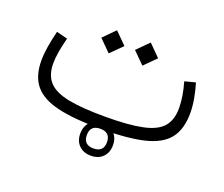

<svg xmlns="http://www.w3.org/2000/svg" viewBox="-103 -621 1065 911"><g transform="rotate(20 430.0 -165.0)"><path d="M430.2 -28.8Q467.8 -28.8 490.2 -6.3Q512.7 16.1 512.7 53.7Q512.7 90.8 490.2 113.3Q467.8 135.7 430.2 135.7Q393.1 135.7 370.4 113.5Q347.7 91.3 347.7 53.7Q347.7 16.1 370.4 -6.3Q393.1 -28.8 430.2 -28.8ZM430.2 0Q379.4 0 379.4 49.3Q379.4 99.1 430.2 99.1Q481 99.1 481 49.3Q481 0 430.2 0ZM780.8 -361.8Q792 -323.7 798.6 -286.6Q805.2 -249.5 805.2 -215.3Q805.2 -132.8 767.6 -85.9Q730 -39.1 647.5 -19.5Q564.9 0 430.2 0Q296.9 0 214.4 -19.3Q131.8 -38.6 93.8 -84.2Q55.7 -129.9 55.7 -209.5Q55.7 -241.2 62 -280Q68.4 -318.8 79.1 -361.8L134.8 -347.7Q125 -310.1 119.1 -276.1Q113.3 -242.2 113.3 -215.3Q113.3 -156.7 143.8 -123Q174.3 -89.4 243.7 -75.4Q313 -61.5 430.2 -61.5Q549.8 -61.5 618.9 -76.2Q688 -90.8 717.5 -125.2Q747.1 -159.7 747.1 -218.8Q747.1 -276.4 726.6 -347.7ZM286.1 -407.7 344.2 -466.3 402.8 -407.7 344.2 -349.6ZM456.1 -407.7 514.6 -466.3 572.8 -407.7 514.6 -349.6Z"/></g></svg>

Font: Estedad-FD Light
Style: Regular
Weight: 300
Designer: Amin Abedi
Version: Version 7.3